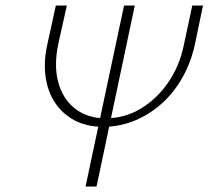

<svg xmlns="http://www.w3.org/2000/svg" viewBox="-20 -678 758 698"><path d="M355 -217Q296 -217 252 -240Q208 -263 180.5 -304Q153 -345 145.5 -400.5Q138 -456 153 -521L183 -658H223L193 -523Q175 -442 191.5 -380Q208 -318 253 -283Q298 -248 364 -248Q434 -248 492.5 -283.5Q551 -319 592 -379Q633 -439 648 -513L679 -658H718L689 -519Q675 -453 644 -397.5Q613 -342 568.5 -302Q524 -262 469.5 -239.5Q415 -217 355 -217ZM291 0 431 -658H470L331 0Z"/></svg>

Font: Ysabeau Infant ExtraLight
Style: Italic
Weight: 250
Italic angle: -12°
Designer: Christian Thalmann (Catharsis Fonts)
Version: Version 2.001;gftools[0.9.30]; featfreeze: ss01,ss02,lnum